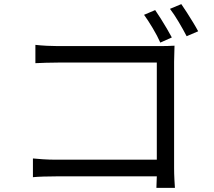

<svg xmlns="http://www.w3.org/2000/svg" viewBox="-20 -874 1040 933"><path d="M734 -825Q746 -808 761 -784Q776 -760 790.5 -735.5Q805 -711 815 -692L759 -667Q745 -699 722 -737.5Q699 -776 680 -802ZM861 -854Q873 -837 888 -813.5Q903 -790 918 -765.5Q933 -741 943 -722L887 -698Q871 -729 848.5 -767Q826 -805 806 -831ZM140 -104Q159 -102 189.5 -100Q220 -98 251 -98H742V-570H263Q235 -570 202.5 -569Q170 -568 152 -567V-656Q178 -653 208 -651.5Q238 -650 262 -650H754Q773 -650 793.5 -650.5Q814 -651 828 -652Q828 -635 827 -613.5Q826 -592 826 -574V-58Q826 -31 827.5 -2Q829 27 830 39H740L742 -17H253Q222 -17 191 -16Q160 -15 140 -13Z"/></svg>

Font: Go Noto Current
Style: Regular
Weight: 400
Designer: Monotype Design Team
Foundry: Monotype Imaging Inc.
Version: Version 2.007; ttfautohint (v1.8) -l 8 -r 50 -G 200 -x 14 -D